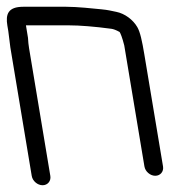

<svg xmlns="http://www.w3.org/2000/svg" viewBox="-41 -503 553 568"><path d="M107.9 17.5 45 -360.3C43.4 -369.9 42.3 -380.2 41.8 -391.2L41.7 -391.8L36.3 -424.7C36.1 -426 36.1 -425.7 35.8 -428C35.8 -428 36.2 -428 37.2 -428H163.9C194 -428 238.2 -424.6 288.7 -417.8C294.3 -417 302.2 -414.3 312.8 -408.4C315.3 -404.9 320.6 -392.6 326.6 -368.6L386.3 -10.5C388.8 4.5 403.3 17 418.3 17C433.4 17 443.8 4.5 441.3 -10.5L386.1 -341.4C379.3 -382.7 373.5 -408.5 365.2 -422.8C352.7 -444.5 328.3 -463 302.8 -468L282.5 -472.2C276.8 -473.4 269.1 -474.4 258.7 -475.5C234.7 -477.8 188.2 -483 154.7 -483H28.1C-17.8 -483 -24.7 -460.4 -19.2 -427.3L-16.5 -411.3L-10.4 -362.8L52.9 17.5C55.4 32.5 70 45 85 45C100 45 110.4 32.5 107.9 17.5Z"/></svg>

Font: MewTooHand
Style: BdLta
Weight: 400
Designer: Mew Too, Robert Jablonski
Version: Version 0.77